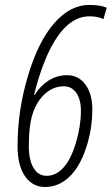

<svg xmlns="http://www.w3.org/2000/svg" viewBox="-20 -744 450 774"><path d="M50.8 -154.8Q50.8 -297.4 92.3 -436.8Q133.8 -576.2 198.2 -650.1Q262.7 -724.1 339.8 -724.1Q384.3 -724.1 410.2 -712.9L397 -667Q374.5 -678.2 340.8 -678.2Q268.6 -678.2 212.4 -597.4Q156.2 -516.6 117.2 -361.8H120.1Q142.6 -398.4 176.5 -419.7Q210.4 -440.9 250 -440.9Q296.9 -440.9 324.5 -403.1Q352.1 -365.2 352.1 -303.2Q352.1 -220.7 325.9 -144.3Q299.8 -67.9 257.3 -29.1Q214.8 9.8 162.1 9.8Q110.4 9.8 80.6 -33.9Q50.8 -77.6 50.8 -154.8ZM168 -35.2Q205.6 -35.2 235.8 -68.4Q266.1 -101.6 286.1 -168.7Q306.2 -235.8 306.2 -296.9Q306.2 -342.8 287.8 -369.4Q269.5 -396 236.8 -396Q195.3 -396 162.4 -366.7Q129.4 -337.4 112.8 -289.1Q96.2 -240.7 96.2 -154.8Q96.2 -98.6 115.2 -66.9Q134.3 -35.2 168 -35.2Z"/></svg>

Font: TypoPRO Open Sans Condensed
Style: Italic
Weight: 300
Width: 3
Italic angle: -12°
Foundry: Ascender Corporation
Version: Version 1.10